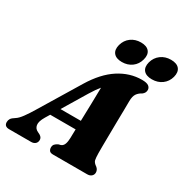

<svg xmlns="http://www.w3.org/2000/svg" viewBox="-238 -1087 1210 1253"><g transform="rotate(30 367.0 -460.5)"><path d="M167.5 -182Q142.5 -140.5 146.8 -114.5Q151 -88.5 176.5 -77.5L191.5 -70Q203 -63 207.2 -55.2Q211.5 -47.5 211.5 -39Q211.5 -21 199.8 -10.5Q188 0 169 0H3.5Q-34 0 -34 -33Q-34 -47 -26.8 -58.8Q-19.5 -70.5 4 -85Q22.5 -96.5 45 -127.5Q67.5 -158.5 90.5 -197L273 -498Q339.5 -607.5 421 -660.2Q502.5 -713 593.5 -713Q630 -713 644.5 -701.8Q659 -690.5 659 -673.5Q659 -651.5 639.5 -637Q617 -625.5 604 -607Q591 -588.5 590.5 -551Q590.5 -526.5 589.8 -484.2Q589 -442 588.2 -392Q587.5 -342 587 -294Q586.5 -246 586 -209Q585.5 -172 586 -156.5Q586.5 -122 590.2 -105.2Q594 -88.5 618 -72.5Q635 -58 635 -38Q635 -21.5 623.2 -10.8Q611.5 0 591 0H334Q313.5 0 306 -10Q298.5 -20 298.5 -34Q298.5 -49 306.8 -58.5Q315 -68 331.5 -75.5L347.5 -79.5Q364 -86 370.8 -105Q377.5 -124 378 -152Q378 -164 378.5 -180.5Q379 -197 379.5 -216H188ZM334.5 -459 227.5 -281.5H381Q383 -343 384.5 -411.2Q386 -479.5 387 -534.5Q376.5 -522 363.5 -503.8Q350.5 -485.5 334.5 -459ZM420 -747.5Q377 -747.5 357.8 -770.5Q338.5 -793.5 349 -834Q360 -874.5 391.5 -897.8Q423 -921 466 -921Q509.5 -921 528.5 -897.8Q547.5 -874.5 536.5 -834Q526 -794 494.8 -770.8Q463.5 -747.5 420 -747.5ZM646 -747.5Q602.5 -747.5 583.2 -770.5Q564 -793.5 574.5 -834Q585.5 -874 617.2 -897.5Q649 -921 692 -921Q736.5 -921 755.5 -897.8Q774.5 -874.5 764 -834Q753 -794 721.5 -770.8Q690 -747.5 646 -747.5Z"/></g></svg>

Font: Fraunces 72pt S050 Black
Style: Italic
Weight: 900
Italic angle: -16°
Version: Version 1.000; ttfautohint (v1.8.3)